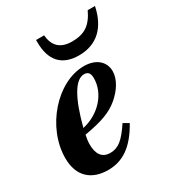

<svg xmlns="http://www.w3.org/2000/svg" viewBox="-168 -779 814 892"><g transform="rotate(-30 239.0 -332.5)"><path d="M439 -678C408 -612 370 -588 304 -588C240 -588 210 -621 205 -678H162V-665C162 -570 207 -516 300 -516C397 -516 457 -575 478 -678ZM148 -214C184 -353 227 -429 275 -429C299 -429 306 -413 306 -390C306 -307 238 -234 148 -214ZM317 -143C271 -74 242 -51 199 -51C157 -51 135 -79 135 -133C135 -149 137 -162 141 -182C238 -199 286 -217 329 -253C369 -287 398 -332 398 -375C398 -426 358 -462 293 -462C148 -462 5 -299 5 -134C5 -35 64 13 151 13C228 13 290 -26 346 -126Z"/></g></svg>

Font: XITS
Style: Bold Italic
Weight: 700
Italic angle: -16.33°
Designer: MicroPress Inc., with final additions and corrections provided by Coen Hoffman, Elsevier (retired)
Version: Version 1.302